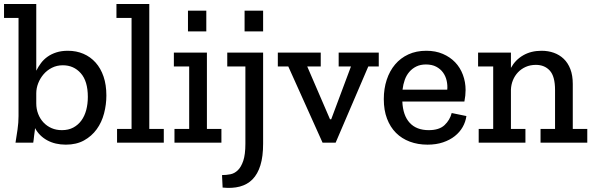

<svg xmlns="http://www.w3.org/2000/svg" viewBox="-22 -708 2945 953"><path d="M506 -234Q506 -189 494.5 -145Q483 -101 458 -66.5Q433 -32 395 -11Q357 10 305 10Q252 10 212.5 -11.5Q173 -33 152 -72Q152 -68 150.5 -58Q149 -48 147.5 -36Q146 -24 145 -14Q144 -4 143 0H55Q60 -31 65 -65Q70 -99 70 -132V-619H-2V-688H158V-357Q168 -377 181.5 -395Q195 -413 214 -426.5Q233 -440 258 -448Q283 -456 315 -456Q357 -456 392 -441Q427 -426 452.5 -397.5Q478 -369 492 -328Q506 -287 506 -234ZM414 -227Q414 -305 379 -344.5Q344 -384 290 -384Q260 -384 235.5 -371.5Q211 -359 194 -339Q177 -319 167.5 -294.5Q158 -270 158 -245V-195Q158 -167 167.5 -142.5Q177 -118 194 -100Q211 -82 234 -72Q257 -62 285 -62Q318 -62 342 -75Q366 -88 382 -110Q398 -132 406 -162Q414 -192 414 -227Z M559 0V-68H631V-619H556V-688H719V-68H791V0Z M844 0V-68H917V-378H841V-447H1005V-68H1077V0ZM911 -655H1002V-552H911Z M1284 5Q1284 69 1270.5 112.5Q1257 156 1231.5 182Q1206 208 1168.5 218Q1131 228 1083 223L1080 161Q1101 161 1121.5 157Q1142 153 1158.5 137Q1175 121 1185.5 90Q1196 59 1196 5V-378H1106V-447H1284ZM1192 -655H1284V-552H1192Z M1806 -378 1644 0H1579L1409 -378H1357V-447H1570V-378H1503L1616 -116H1622L1720 -378H1659V-447H1858V-378Z M2293 -132Q2289 -103 2274.5 -77.5Q2260 -52 2235.5 -32.5Q2211 -13 2177 -1.5Q2143 10 2100 10Q2052 10 2012 -5Q1972 -20 1943.5 -48.5Q1915 -77 1899 -119Q1883 -161 1883 -216Q1883 -268 1897.5 -312Q1912 -356 1939 -388Q1966 -420 2005 -438Q2044 -456 2094 -456Q2140 -456 2176 -440.5Q2212 -425 2237 -399Q2262 -373 2275.5 -337Q2289 -301 2289 -261Q2289 -234 2283 -204H1975Q1978 -135 2011.5 -98.5Q2045 -62 2106 -62Q2158 -62 2184.5 -87Q2211 -112 2220 -147ZM2198 -263Q2200 -285 2195 -307.5Q2190 -330 2177 -348Q2164 -366 2143 -377Q2122 -388 2092 -388Q2065 -388 2044.5 -378Q2024 -368 2009.5 -351Q1995 -334 1987 -311.5Q1979 -289 1976 -263Z M2661 0V-68H2733V-261Q2733 -329 2707 -357.5Q2681 -386 2638 -386Q2610 -386 2587.5 -376Q2565 -366 2549 -349Q2533 -332 2524 -310Q2515 -288 2514 -263V-68H2586V0H2354V-68H2426V-378H2351V-447H2514V-371Q2536 -411 2575 -433.5Q2614 -456 2666 -456Q2699 -456 2727 -446Q2755 -436 2776 -416Q2797 -396 2809 -365Q2821 -334 2821 -291V-68H2893V0Z"/></svg>

Font: Zilla Slab Medium
Style: Regular
Weight: 500
Designer: Typotheque.com
Foundry: Typotheque type foundry
Version: Version 1.1; 2017